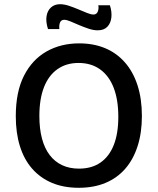

<svg xmlns="http://www.w3.org/2000/svg" viewBox="-20 -879 749 912"><path d="M354 13Q282 13 226.5 -10.5Q171 -34 132.5 -78Q94 -122 74.5 -185Q55 -248 55 -327Q55 -443 94 -519.5Q133 -596 201 -634.5Q269 -673 356 -673Q424 -673 478.5 -650.5Q533 -628 572.5 -583.5Q612 -539 633 -474.5Q654 -410 654 -328Q654 -248 633.5 -184.5Q613 -121 574.5 -77Q536 -33 480.5 -10Q425 13 354 13ZM355 -78Q416 -78 457.5 -107Q499 -136 520.5 -190.5Q542 -245 542 -324Q542 -405 520 -462Q498 -519 455.5 -549.5Q413 -580 353 -580Q295 -580 253 -550.5Q211 -521 189 -465Q167 -409 167 -328Q167 -267 179.5 -220.5Q192 -174 216 -142.5Q240 -111 275 -94.5Q310 -78 355 -78ZM444 -735Q424 -735 401.5 -742.5Q379 -750 356.5 -759.5Q334 -769 315.5 -777Q297 -785 285 -785Q271 -785 265.5 -773Q260 -761 262 -741H208Q197 -775 201 -801.5Q205 -828 222 -843.5Q239 -859 265 -859Q285 -859 307.5 -851.5Q330 -844 352.5 -834.5Q375 -825 393.5 -817.5Q412 -810 424 -810Q439 -810 444.5 -824Q450 -838 447 -854H502Q512 -823 509 -796Q506 -769 490 -752Q474 -735 444 -735Z"/></svg>

Font: Bricolage Grotesque 24pt Medium
Style: Regular
Weight: 500
Designer: Mathieu Triay
Foundry: Atelier Triay
Version: Version 1.001;gftools[0.9.33.dev8+g029e19f]